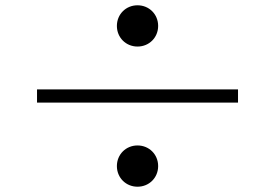

<svg xmlns="http://www.w3.org/2000/svg" viewBox="-20 -731 1040 726"><path d="M500 -555C544 -555 578 -589 578 -633C578 -677 544 -711 500 -711C456 -711 422 -677 422 -633C422 -589 456 -555 500 -555ZM880 -393H120V-343H880ZM500 -25C544 -25 578 -59 578 -103C578 -147 544 -181 500 -181C456 -181 422 -147 422 -103C422 -59 456 -25 500 -25Z"/></svg>

Font: Noto Serif CJK JP Black
Style: Regular
Weight: 900
Designer: Ryoko NISHIZUKA 西塚涼子 (kana & ideographs); Frank Grießhammer (Latin, Greek & Cyrillic); Wenlong ZHANG 张文龙 (bopomofo); San
Foundry: Adobe Systems Incorporated
Version: Version 1.001;PS 1.001;hotconv 16.6.54;makeotf.lib2.5.65590